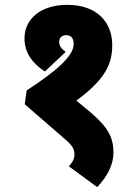

<svg xmlns="http://www.w3.org/2000/svg" viewBox="-20 -652 559 792"><path d="M257 -632C146 -632 81 -572 81 -494C81 -433 115 -390 165 -357L251 -438C234 -450 224 -462 224 -480C224 -493 233 -507 253 -507C276 -507 284 -490 284 -471C284 -419 208 -356 90 -279L82 -222L248 -78C278 -52 287 -38 287 -14C287 7 275 22 264 34L381 120C425 73 448 26 448 -23C448 -84 426 -127 353 -189L295 -237C418 -327 443 -392 443 -466C443 -559 382 -632 257 -632Z"/></svg>

Font: Noto Sans Devanagari UI Condensed Black
Style: Regular
Weight: 900
Width: 3
Designer: Jelle Bosma - Monotype Design Team
Foundry: Monotype Imaging Inc.
Version: Version 2.004